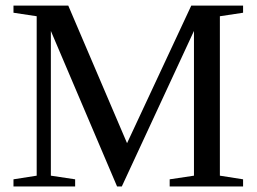

<svg xmlns="http://www.w3.org/2000/svg" viewBox="-20 -675 929 695"><path d="M420.9 0H403.8L164.1 -563V-39.1L252 -25.9V0H28.8V-25.9L112.8 -39.1V-616.2L28.8 -628.9V-654.8H227.1L439.9 -156.7L672.4 -654.8H859.9V-628.9L775.9 -616.2V-39.1L859.9 -25.9V0H594.2V-25.9L682.1 -39.1V-563Z"/></svg>

Font: Liberation Serif
Style: Regular
Weight: 400
Designer: Steve Matteson
Foundry: Ascender Corporation
Version: Version 2.1.5